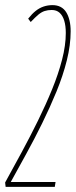

<svg xmlns="http://www.w3.org/2000/svg" viewBox="-28 -730 298 750"><path d="M-8 -17Q24 -75 57 -136Q90 -197 120.5 -259Q151 -321 175.5 -381Q200 -441 214.5 -497Q229 -553 229 -601Q229 -629 223 -649Q217 -669 205 -680Q193 -691 174 -691Q159 -691 146.5 -687Q134 -683 121.5 -672.5Q109 -662 92 -644L82 -657Q97 -676 111.5 -687.5Q126 -699 142.5 -704.5Q159 -710 177 -710Q195 -710 208.5 -703Q222 -696 230.5 -682.5Q239 -669 243.5 -650Q248 -631 248 -608Q248 -554 233 -494Q218 -434 192.5 -372Q167 -310 136.5 -248Q106 -186 74 -128Q42 -70 14 -19H189L186 0H-6Z"/></svg>

Font: Georama
Style: Italic
Weight: 400
Width: 2
Italic angle: -9°
Designer: Jean-Baptiste Levee
Foundry: Production Type
Version: Version 1.000